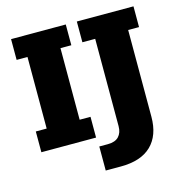

<svg xmlns="http://www.w3.org/2000/svg" viewBox="-110 -684 911 956"><g transform="rotate(-15 345.0 -206.0)"><path d="M32 0V-107H88V-476H32V-583H314V-476H258V-107H314V0ZM396 171H318V47H362Q400 47 418.5 27.5Q437 8 437 -26V-476H371V-583H663V-476H607V-29Q607 67 553.5 119Q500 171 396 171Z"/></g></svg>

Font: Rokkitt ExtraBold
Style: Regular
Weight: 800
Version: Version 3.103